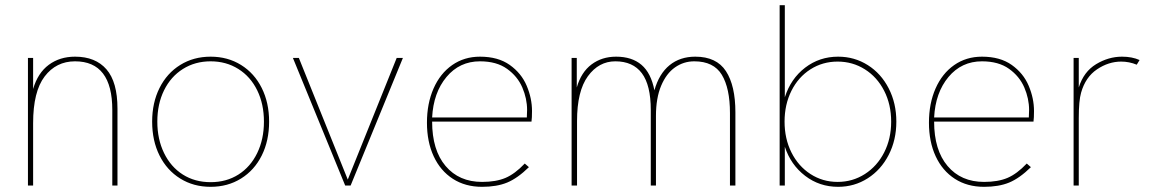

<svg xmlns="http://www.w3.org/2000/svg" viewBox="-20 -717 4457 742"><path d="M88 -493H108V-373Q126 -435 168.5 -466.5Q211 -498 270 -498Q349 -498 391.5 -449Q434 -400 434 -297V0H414V-292Q414 -480 270 -480Q197 -480 152.5 -421.5Q108 -363 108 -241V0H88Z M568 -247Q568 -320 596.5 -377Q625 -434 676.5 -466Q728 -498 794 -498Q860 -498 911.5 -466Q963 -434 991.5 -377Q1020 -320 1020 -247Q1020 -173 991.5 -116Q963 -59 911.5 -27Q860 5 794 5Q728 5 676.5 -27Q625 -59 596.5 -116Q568 -173 568 -247ZM1000 -247Q1000 -315 974 -368Q948 -421 901 -450.5Q854 -480 794 -480Q734 -480 687 -450.5Q640 -421 614 -368Q588 -315 588 -247Q588 -179 614 -125.5Q640 -72 686.5 -42.5Q733 -13 794 -13Q855 -13 901.5 -42.5Q948 -72 974 -125.5Q1000 -179 1000 -247Z M1112 -493H1135L1324 -23L1513 -493H1537L1335 0H1314Z M1630 -243Q1630 -317 1655.5 -375Q1681 -433 1727.5 -465.5Q1774 -498 1835 -498Q1905 -498 1950 -466Q1995 -434 2015.5 -385.5Q2036 -337 2036 -288Q2036 -261 2034 -247H1650Q1650 -137 1702 -75.5Q1754 -14 1843 -14Q1897 -14 1933.5 -29.5Q1970 -45 2008 -85L2024 -71Q1980 -28 1940 -11.5Q1900 5 1843 5Q1778 5 1730 -26Q1682 -57 1656 -113Q1630 -169 1630 -243ZM2016 -263 2017 -292Q2017 -336 1998.5 -379Q1980 -422 1939.5 -451Q1899 -480 1835 -480Q1756 -480 1705.5 -419.5Q1655 -359 1650 -263Z M2189 -493H2209V-379Q2226 -438 2266 -468Q2306 -498 2361 -498Q2422 -498 2459 -466.5Q2496 -435 2509 -368Q2527 -432 2567.5 -465Q2608 -498 2667 -498Q2749 -498 2785.5 -442Q2822 -386 2822 -283V0H2801V-280Q2801 -376 2769.5 -428Q2738 -480 2663 -480Q2622 -480 2588.5 -456.5Q2555 -433 2535 -385.5Q2515 -338 2515 -269V0H2495V-292Q2495 -388 2460.5 -434Q2426 -480 2358 -480Q2294 -480 2252 -422.5Q2210 -365 2210 -249V0H2189Z M3013 -150V0H2993V-697H3013V-341Q3036 -413 3091.5 -455.5Q3147 -498 3219 -498Q3282 -498 3333.5 -465.5Q3385 -433 3414.5 -375.5Q3444 -318 3444 -247Q3444 -176 3414.5 -118.5Q3385 -61 3333.5 -28Q3282 5 3219 5Q3147 5 3091.5 -37.5Q3036 -80 3013 -150ZM3424 -247Q3424 -313 3397 -366Q3370 -419 3322.5 -449Q3275 -479 3217 -479Q3159 -479 3112 -449Q3065 -419 3038.5 -366Q3012 -313 3012 -247Q3012 -181 3038.5 -128Q3065 -75 3112 -44.5Q3159 -14 3217 -14Q3275 -14 3322.5 -44.5Q3370 -75 3397 -128Q3424 -181 3424 -247Z M3570 -243Q3570 -317 3595.5 -375Q3621 -433 3667.5 -465.5Q3714 -498 3775 -498Q3845 -498 3890 -466Q3935 -434 3955.5 -385.5Q3976 -337 3976 -288Q3976 -261 3974 -247H3590Q3590 -137 3642 -75.5Q3694 -14 3783 -14Q3837 -14 3873.5 -29.5Q3910 -45 3948 -85L3964 -71Q3920 -28 3880 -11.5Q3840 5 3783 5Q3718 5 3670 -26Q3622 -57 3596 -113Q3570 -169 3570 -243ZM3956 -263 3957 -292Q3957 -336 3938.5 -379Q3920 -422 3879.5 -451Q3839 -480 3775 -480Q3696 -480 3645.5 -419.5Q3595 -359 3590 -263Z M4129 -493H4149V-379Q4168 -440 4216 -469Q4264 -498 4316 -498Q4355 -498 4384 -485L4373 -467Q4344 -479 4313 -479Q4264 -479 4219.5 -449Q4175 -419 4158 -359Q4149 -328 4149 -260V0H4129Z"/></svg>

Font: Hanken Grotesk Thin
Style: Regular
Weight: 100
Designer: Alfredo Marco Pradil
Foundry: Hanken Design Co.
Version: Version 3.014